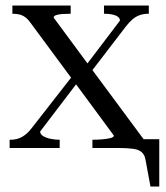

<svg xmlns="http://www.w3.org/2000/svg" viewBox="-20 -538 605 698"><path d="M502 0H316V-30H318Q334 -30 351.5 -31.5Q369 -33 381.5 -36Q394 -39 394 -45L251 -239L247 -244L91 -455Q81 -469 71 -476Q61 -483 50 -485.5Q39 -488 26 -488H25V-518H237V-488H235Q220 -488 206.5 -487Q193 -486 184 -483Q175 -480 175 -474L305 -298L308 -294L502 -32ZM15 0V-30H19Q42 -30 60.5 -40.5Q79 -51 95 -72L248 -268L273 -253L126 -60Q126 -50 136.5 -43.5Q147 -37 163 -33.5Q179 -30 195 -30H197V0ZM299 -261 290 -297 416 -463Q416 -472 408 -477.5Q400 -483 387.5 -485.5Q375 -488 360 -488H358V-518H521V-488H520Q502 -488 488 -483Q474 -478 462 -468Q450 -458 437 -441ZM400 0V-32H559V140H527L509 43Q506 25 495.5 15.5Q485 6 464.5 3Q444 0 410 0Z"/></svg>

Font: Roboto Serif 144pt
Style: Regular
Weight: 400
Version: Version 1.008